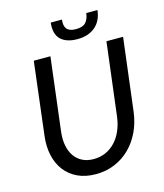

<svg xmlns="http://www.w3.org/2000/svg" viewBox="-131 -1003 948 1109"><g transform="rotate(-15 343.0 -448.0)"><path d="M66.5 0ZM315 -79Q354.5 -79 387.5 -94Q420.5 -109 445.2 -135.8Q470 -162.5 486 -199.8Q502 -237 507.5 -281.5L561 -717.5H660.5L607 -281.5Q599 -219.5 574 -166.5Q549 -113.5 509.8 -74.5Q470.5 -35.5 418.5 -13.5Q366.5 8.5 304.5 8.5Q243 8.5 196.2 -13.5Q149.5 -35.5 119.8 -74.5Q90 -113.5 78.2 -166.5Q66.5 -219.5 74 -281.5L126.5 -717.5H226L173 -282Q167.5 -237.5 174.2 -200.2Q181 -163 199.2 -136Q217.5 -109 246.5 -94Q275.5 -79 315 -79ZM403 -772.5Q337.5 -772.5 304 -804.8Q270.5 -837 278 -905H345Q343 -887.5 345.2 -873.5Q347.5 -859.5 355 -850Q362.5 -840.5 375.8 -835.5Q389 -830.5 409.5 -830.5Q450.5 -830.5 468.5 -850Q486.5 -869.5 490.5 -905H557.5Q550.5 -841.5 509.8 -807Q469 -772.5 403 -772.5Z"/></g></svg>

Font: Lato Medium
Style: Italic
Weight: 500
Italic angle: -7°
Designer: Lukasz Dziedzic
Foundry: tyPoland Lukasz Dziedzic
Version: Version 2.006; 2014-01-15